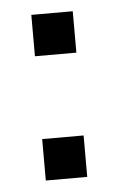

<svg xmlns="http://www.w3.org/2000/svg" viewBox="-38 -435 265 433"><g transform="rotate(-5 95.0 -218.5)"><path d="M48.8 -31.2V-125H142.6V-31.2ZM48.8 -312.5V-406.2H142.6V-312.5Z"/></g></svg>

Font: Terminal Grotesque
Style: Regular
Weight: 400
Designer: Raphaël Bastide
Foundry: http://raphaelbastide.com
Version: Version 1.0